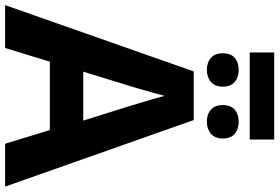

<svg xmlns="http://www.w3.org/2000/svg" viewBox="-186 -876 1063 730"><g transform="rotate(90 345.0 -511.5)"><path d="M527 0 475 -170H215L163 0H0L252 -717H437L690 0ZM439 -297 387 -463Q382 -480 374 -506Q366 -532 358 -559Q350 -586 345 -606Q340 -586 331.5 -556.5Q323 -527 315.5 -500.5Q308 -474 304 -463L253 -297ZM511 -1023V-930H180V-1023ZM246 -888Q274 -888 292 -873Q310 -858 310 -827Q310 -798 292 -782.5Q274 -767 246 -767Q218 -767 200.5 -782.5Q183 -798 183 -827Q183 -858 200.5 -873Q218 -888 246 -888ZM443 -888Q471 -888 489 -873Q507 -858 507 -827Q507 -798 489 -782.5Q471 -767 443 -767Q415 -767 397.5 -782.5Q380 -798 380 -827Q380 -858 397.5 -873Q415 -888 443 -888Z"/></g></svg>

Font: Noto Sans IKEA
Style: Bold
Weight: 600
Designer: Monotype Design Team
Foundry: Monotype Imaging Inc.
Version: Version 2.001